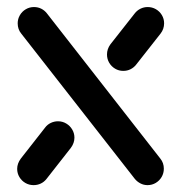

<svg xmlns="http://www.w3.org/2000/svg" viewBox="-20 -539 528 559"><path d="M148.9 -185.9Q161.9 -185.9 172.8 -179.4Q183.7 -173 190.2 -162Q196.7 -151.1 196.7 -138.1Q196.7 -122.6 186.3 -108.5L115.2 -17.8Q108.5 -9.3 98.7 -4.6Q88.9 0 77.8 0Q64.8 0 53.9 -6.3Q43 -12.6 36.5 -23.5Q30 -34.4 30 -47.4Q30 -63 40.7 -77.4L111.5 -167.8Q117.8 -176.3 127.8 -181.1Q137.8 -185.9 148.9 -185.9ZM31.5 -471.1Q31.5 -483.7 37.8 -494.6Q44.1 -505.6 55 -512Q65.9 -518.5 78.9 -518.5Q90.4 -518.5 100 -513.7Q109.6 -508.9 116.3 -500.4L446.7 -77.4Q457 -64.8 457 -47.8Q457 -34.8 450.7 -23.9Q444.4 -13 433.5 -6.5Q422.6 0 409.6 0Q398.5 0 388.9 -5Q379.3 -10 372.6 -18.1L41.9 -441.1Q31.5 -453.7 31.5 -471.1ZM410 -518.5Q423 -518.5 433.9 -512.2Q444.8 -505.9 451.3 -495Q457.8 -484.1 457.8 -471.1Q457.8 -454.4 447.4 -441.1L376.3 -350.7Q369.6 -342.2 360 -337.4Q350.4 -332.6 338.9 -332.6Q325.9 -332.6 315 -339.1Q304.1 -345.6 297.8 -356.5Q291.5 -367.4 291.5 -380.4Q291.5 -396.3 301.5 -410L372.6 -500.4Q379.3 -508.9 389.1 -513.7Q398.9 -518.5 410 -518.5Z"/></svg>

Font: 26F Galaxy Hebrew Extra Bold
Style: Regular
Weight: 800
Designer: C₂₉H₂₅N₃O₅
Version: Version 1.000